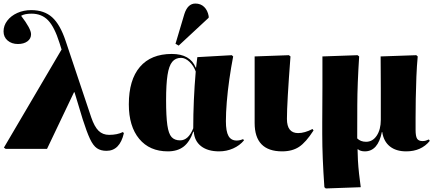

<svg xmlns="http://www.w3.org/2000/svg" viewBox="-28 -839 2444 1082"><path d="M665 -95 670 -88Q647 11 572 11Q540 11 518.5 -3.5Q497 -18 479 -56.5Q461 -95 438 -167L392 -319H389L237 0H4L-6 -7L319 -560L307 -598Q279 -687 243 -724.5Q207 -762 150 -762Q111 -762 91 -750Q147 -677 147 -646Q147 -621 126.5 -606Q106 -591 73 -591Q38 -591 15 -610.5Q-8 -630 -8 -662Q-8 -695 13 -722.5Q34 -750 69.5 -766Q105 -782 148 -782Q221 -782 266 -741.5Q311 -701 342 -608L486 -178Q504 -125 527.5 -102Q551 -79 587 -79Q633 -79 665 -95Z M918 14Q815 14 756.5 -56.5Q698 -127 698 -251Q698 -389 760.5 -462Q823 -535 940 -535Q1044 -535 1075 -458H1077L1084 -517L1278 -528L1286 -521Q1274 -459 1264.5 -392.5Q1255 -326 1250 -264.5Q1245 -203 1245 -156Q1245 -99 1259.5 -73Q1274 -47 1306 -47Q1323 -47 1342 -55L1347 -48Q1323 -19 1286 -2.5Q1249 14 1207 14Q1143 14 1105.5 -15Q1068 -44 1064 -97H1061Q1041 -39 1006.5 -12.5Q972 14 918 14ZM987 -48Q1034 -48 1061 -116Q1061 -273 1075 -436Q1063 -469 1039.5 -491Q1016 -513 992 -513Q961 -513 942.5 -490.5Q924 -468 916 -416Q908 -364 908 -275Q908 -183 915 -134Q922 -85 939 -66.5Q956 -48 987 -48ZM979 -582 961 -592 1011 -760Q1030 -819 1073 -819Q1103 -819 1122.5 -800Q1142 -781 1148 -748V-739Z M1562 14Q1407 14 1407 -146Q1407 -158 1407 -189Q1407 -220 1407 -260.5Q1407 -301 1407 -344.5Q1407 -388 1407 -426Q1407 -464 1407 -490Q1407 -516 1407 -521L1600 -528L1609 -521Q1589 -258 1589 -169Q1589 -89 1652 -89Q1689 -89 1733 -112L1739 -104Q1696 -37 1657.5 -11.5Q1619 14 1562 14Z M1808 223 1800 216Q1794 130 1791 57Q1788 -16 1788 -84Q1788 -106 1788 -148Q1788 -190 1788.5 -242Q1789 -294 1789 -347.5Q1789 -401 1789 -447Q1789 -493 1789 -521L1987 -528L1996 -521Q1986 -365 1985.5 -248Q1985 -131 1985 -59Q2004 -40 2035 -40Q2072 -40 2095 -74.5Q2118 -109 2118 -164Q2118 -197 2118 -243Q2118 -289 2118 -339.5Q2118 -390 2117.5 -437.5Q2117 -485 2117 -521L2318 -528L2326 -521Q2321 -469 2318.5 -406Q2316 -343 2315 -282.5Q2314 -222 2314 -175Q2314 -128 2314 -107Q2314 -71 2322.5 -57.5Q2331 -44 2353 -44Q2364 -44 2371.5 -46.5Q2379 -49 2389 -53L2394 -45Q2346 14 2261 14Q2204 14 2169 -14Q2134 -42 2126 -95H2124Q2102 14 2028 14Q2003 14 1989 2H1987Q1987 26 1989 63Q1991 100 1995.5 141Q2000 182 2005 216Z"/></svg>

Font: Literata 72pt ExtraBold
Style: Regular
Weight: 800
Designer: Latin by Veronika Burian and Jose Scaglione. Greek by Irene Vlachou. Cyrillic by Vera Evstafieva.
Foundry: TypeTogether
Version: Version 3.002